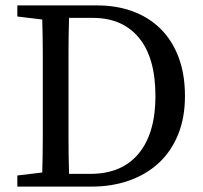

<svg xmlns="http://www.w3.org/2000/svg" viewBox="-20 -689 750 709"><path d="M138 -322V-359Q138 -424 138 -488Q138 -552 136 -617L44 -628V-669H339Q411 -669 470.5 -647Q530 -625 573 -582.5Q616 -540 639.5 -477.5Q663 -415 663 -334Q663 -253 637 -190.5Q611 -128 565 -86Q519 -44 456 -22Q393 0 320 0H44V-41L136 -52Q138 -116 138 -182.5Q138 -249 138 -322ZM233 -322Q233 -248 233 -180.5Q233 -113 235 -47H314Q430 -47 492 -122Q554 -197 554 -334Q554 -476 493 -549.5Q432 -623 323 -623H235Q233 -558 233 -492Q233 -426 233 -359Z"/></svg>

Font: Source Serif Pro
Style: Regular
Weight: 400
Designer: Frank Grießhammer
Foundry: Adobe Systems Incorporated
Version: Version 2.000;PS 1.000;hotconv 16.6.51;makeotf.lib2.5.65220